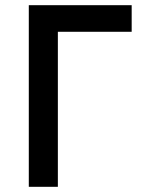

<svg xmlns="http://www.w3.org/2000/svg" viewBox="-20 -720 554 740"><path d="M91 0V-700H487.5V-597.5H203V0Z"/></svg>

Font: Geologica Roman
Style: Regular
Weight: 400
Designer: Sindre Bremnes, Frode Helland
Foundry: Monokrom Skriftforlag AS
Version: Version 1.010;gftools[0.9.28]